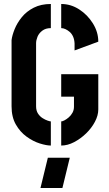

<svg xmlns="http://www.w3.org/2000/svg" viewBox="-20 -725 549 963"><path d="M183 218 220 66H330L293 218ZM235 5Q213 5 179.5 -5.5Q146 -16 113.5 -39.5Q81 -63 59.5 -100.5Q38 -138 38 -192V-524Q41 -548 53.5 -579Q66 -610 89.5 -639Q113 -668 149.5 -686.5Q186 -705 235 -705V-584Q209 -584 192 -571Q175 -558 168 -540.5Q161 -523 161 -508V-192Q161 -170 170.5 -155.5Q180 -141 193.5 -132.5Q207 -124 219 -120Q231 -116 235 -116ZM287 5V-116Q293 -116 303.5 -121.5Q314 -127 325 -136.5Q336 -146 343.5 -159.5Q351 -173 351 -190V-240H287V-353H473V-176Q473 -146 456 -114Q439 -82 411.5 -55.5Q384 -29 351.5 -12Q319 5 287 5ZM354 -472V-507Q353 -527 346.5 -541.5Q340 -556 329.5 -565Q319 -574 308 -579Q297 -584 287 -584V-705Q335 -705 377 -678Q419 -651 446 -607.5Q473 -564 473 -516Z"/></svg>

Font: Stick No Bills
Style: Bold
Weight: 700
Version: Version 2.000